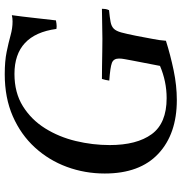

<svg xmlns="http://www.w3.org/2000/svg" viewBox="2 -753 766 810"><g transform="rotate(-90 385.0 -348.0)"><path d="M368 15Q225 15 141.5 -63Q58 -141 58 -289Q58 -373 86 -449Q114 -525 168 -584Q222 -643 299.5 -677Q377 -711 477 -711Q532 -711 571 -703Q610 -695 640.5 -686.5Q671 -678 699 -678Q714 -678 726 -681Q720 -638 715 -592Q710 -546 704 -495Q689 -492 679 -492Q675 -492 673 -492.5Q671 -493 668 -493Q644 -670 478 -670Q399 -670 342 -634.5Q285 -599 248.5 -540.5Q212 -482 195 -411Q178 -340 178 -268Q178 -154 224 -91Q270 -28 376 -28Q446 -28 512 -56L535 -175Q538 -192 540.5 -205Q543 -218 543 -229Q543 -252 524.5 -259Q506 -266 450 -270Q452 -285 457 -301Q479 -301 511.5 -300.5Q544 -300 576 -299.5Q608 -299 626 -299Q654 -299 691 -300Q728 -301 753 -301Q753 -294 752 -286.5Q751 -279 747 -271Q716 -268 697.5 -264.5Q679 -261 669 -251Q659 -241 653 -219Q647 -197 639 -157Q632 -117 626 -88Q620 -59 618 -31Q558 -12 493.5 1.5Q429 15 368 15Z"/></g></svg>

Font: Tiro Gurmukhi
Style: Italic
Weight: 400
Italic angle: -11°
Designer: Gurmukhi: John Hudson & Fiona Ross, assisted by Paul Hanslow. Latin: John Hudson with Paul Hanslow, assisted by Kaja Soj
Foundry: Tiro Typeworks Ltd.
Version: Version 1.52